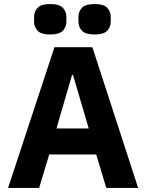

<svg xmlns="http://www.w3.org/2000/svg" viewBox="-20 -932 725 952"><path d="M507 0 457 -166H224L174 0H20L250 -698H438L665 0ZM342 -560H337L260 -295H420ZM229 -761Q184 -761 166.5 -779.5Q149 -798 149 -824V-849Q149 -875 166.5 -893.5Q184 -912 229 -912Q274 -912 291.5 -893.5Q309 -875 309 -849V-824Q309 -798 291.5 -779.5Q274 -761 229 -761ZM449 -761Q404 -761 386.5 -779.5Q369 -798 369 -824V-849Q369 -875 386.5 -893.5Q404 -912 449 -912Q494 -912 511.5 -893.5Q529 -875 529 -849V-824Q529 -798 511.5 -779.5Q494 -761 449 -761Z"/></svg>

Font: IBM Plex Thai
Style: Bold
Weight: 700
Designer: Mike Abbink, Paul van der Laan, Pieter van Rosmalen, Ben Mitchell, Mark Frömberg
Foundry: Bold Monday
Version: Version 1.0